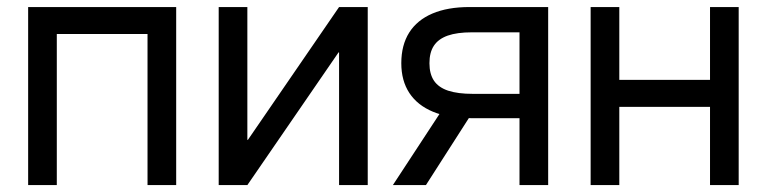

<svg xmlns="http://www.w3.org/2000/svg" viewBox="-20 -536 2221 556"><path d="M490.2 0H407.2V-437.5H144.5V0H61.5V-515.6H490.2Z M961.9 0V-384.3H960.4L696.3 0H613.3V-515.6H696.3V-130.9H697.8L961.9 -515.6H1044.9V0Z M1484.4 0V-442.4H1346.2Q1303.7 -442.4 1276.6 -432.9Q1249.5 -423.3 1236.6 -403.8Q1223.6 -384.3 1223.6 -353Q1223.6 -321.8 1236.8 -302.2Q1250 -282.7 1277.8 -273.4Q1305.7 -264.2 1349.6 -264.2H1520.5V-193.8H1342.8Q1278.8 -193.8 1233.9 -212.4Q1189 -231 1165.5 -266.6Q1142.1 -302.2 1142.1 -353Q1142.1 -405.3 1165 -441.7Q1188 -478 1232.2 -496.8Q1276.4 -515.6 1339.4 -515.6H1567.4V0ZM1117.7 0 1270 -232.4H1362.3L1213.4 0Z M2054.7 -226.6H1753.9V-304.7H2054.7ZM1773.4 0H1690.4V-515.6H1773.4ZM2119.1 0H2036.1V-515.6H2119.1Z"/></svg>

Font: Intratopia Thin
Style: Regular
Weight: 100
Designer: Rasmus Andersson
Foundry: rsms
Version: Version 3.000;Glyphs 3.2.3 (3260)